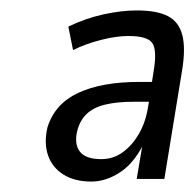

<svg xmlns="http://www.w3.org/2000/svg" viewBox="-20 -734 373 368"><path d="M155 -386Q123 -386 101.5 -399.5Q80 -413 72 -436.5Q64 -460 71 -490Q85 -535 130 -556Q175 -577 247 -577H272L267 -539H237Q204 -539 181.5 -533.5Q159 -528 146 -515.5Q133 -503 128 -483Q122 -458 133 -443.5Q144 -429 174 -429Q197 -429 215 -442Q233 -455 246 -477Q259 -499 264 -530L275 -601Q281 -639 271.5 -652Q262 -665 226 -665Q203 -665 173.5 -657.5Q144 -650 120 -638L111 -683Q144 -699 178.5 -706.5Q213 -714 242 -714Q281 -714 302 -703Q323 -692 329.5 -666.5Q336 -641 329 -599L295 -391H242L255 -468H260Q240 -424 212 -405Q184 -386 155 -386Z"/></svg>

Font: Nunito Sans 7pt Condensed
Style: Italic
Weight: 400
Width: 3
Italic angle: -9°
Designer: Vernon Adams
Foundry: Vernon Adams
Version: Version 3.101;gftools[0.9.27]